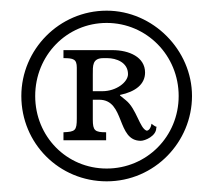

<svg xmlns="http://www.w3.org/2000/svg" viewBox="-20 -717 400 360"><path d="M180 -697C91 -697 20 -624 20 -537C20 -448 91 -377 180 -377C270 -377 340 -451 340 -537C340 -623 267 -697 180 -697ZM180 -674C255 -674 315 -613 315 -537C315 -461 255 -401 180 -401C105 -401 46 -461 46 -537C46 -613 105 -674 180 -674ZM264 -485C263 -477 259 -472 255 -472C242 -476 236 -513 216 -529L205 -538V-539C234 -545 252 -559 252 -581C252 -610 222 -623 191 -623H99V-608C118 -608 124 -606 124 -590V-495C124 -472 121 -470 99 -469V-454H179V-469C158 -469 154 -472 154 -493V-530H166C215 -530 198 -453 244 -453C252 -453 273 -462 273 -477C273 -478 273 -478 274 -479C270 -480 267 -483 264 -485ZM154 -546V-577C154 -594 153 -608 174 -608H181C198 -608 220 -600 220 -578C220 -563 198 -546 172 -546Z"/></svg>

Font: Sibila
Style: Regular
Weight: 400
Designer: Stefan Peev
Foundry: Context Ltd
Version: Version 1.000